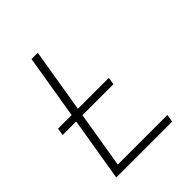

<svg xmlns="http://www.w3.org/2000/svg" viewBox="-203 -850 972 972"><g transform="rotate(-45 283.5 -364.0)"><path d="M64 0 184.6 -727.5H229.5L115.7 -41H470.7L463.9 0ZM23.9 -344.2 30.3 -383.3H394L387.7 -344.2Z"/></g></svg>

Font: Inter Extra Light
Style: Italic
Weight: 200
Italic angle: -9.39999°
Designer: Rasmus Andersson
Foundry: rsms
Version: Version 4.000;git-3c8e0fc